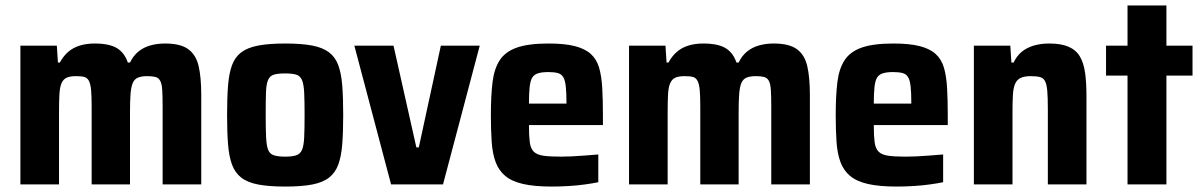

<svg xmlns="http://www.w3.org/2000/svg" viewBox="-20 -678 4424 706"><path d="M55 0V-510H189L193 -448H200Q213 -472 231 -487.5Q249 -503 273.5 -510.5Q298 -518 328 -518Q382 -518 410 -501Q438 -484 450 -448H458Q470 -473 489 -488.5Q508 -504 533 -511Q558 -518 587 -518Q644 -518 672.5 -497Q701 -476 710.5 -434.5Q720 -393 720 -329V0H578V-286Q578 -325 576.5 -347.5Q575 -370 569 -381Q563 -392 551.5 -395Q540 -398 521 -398Q500 -398 487 -392.5Q474 -387 468 -372.5Q462 -358 460 -332Q458 -306 458 -264V0H317V-286Q317 -324 315 -346.5Q313 -369 307 -380.5Q301 -392 290 -395Q279 -398 259 -398Q238 -398 225.5 -392.5Q213 -387 206.5 -372.5Q200 -358 198.5 -332Q197 -306 197 -264V0Z M1029 8Q969 8 929.5 0.5Q890 -7 867 -25Q844 -43 833 -73Q822 -103 818.5 -148Q815 -193 815 -255Q815 -318 818.5 -363Q822 -408 833 -438Q844 -468 867 -485.5Q890 -503 929.5 -510.5Q969 -518 1029 -518Q1089 -518 1128 -510.5Q1167 -503 1190 -485.5Q1213 -468 1224 -438Q1235 -408 1238.5 -363Q1242 -318 1242 -255Q1242 -193 1238.5 -148Q1235 -103 1224 -73Q1213 -43 1190 -25Q1167 -7 1128 0.5Q1089 8 1029 8ZM1028 -102Q1055 -102 1069.5 -107Q1084 -112 1090.5 -127Q1097 -142 1098.5 -173Q1100 -204 1100 -255Q1100 -307 1098.5 -337.5Q1097 -368 1090.5 -383.5Q1084 -399 1069.5 -403.5Q1055 -408 1028 -408Q1002 -408 987 -403.5Q972 -399 965.5 -383.5Q959 -368 958 -337.5Q957 -307 957 -255Q957 -204 958.5 -173Q960 -142 966 -127Q972 -112 987 -107Q1002 -102 1028 -102Z M1418 0 1283 -510H1427L1511 -136H1520L1601 -510H1744L1609 0Z M2009 8Q1945 8 1903.5 -1.5Q1862 -11 1838 -31Q1814 -51 1802.5 -82Q1791 -113 1788 -156Q1785 -199 1785 -254Q1785 -325 1791 -375Q1797 -425 1817.5 -456.5Q1838 -488 1880.5 -503Q1923 -518 1997 -518Q2056 -518 2093.5 -508.5Q2131 -499 2152.5 -479.5Q2174 -460 2183 -429Q2192 -398 2194.5 -354.5Q2197 -311 2197 -254V-218H1925Q1925 -179 1928 -155.5Q1931 -132 1942.5 -120.5Q1954 -109 1977.5 -105.5Q2001 -102 2042 -102Q2060 -102 2082 -103Q2104 -104 2129.5 -106Q2155 -108 2180 -110V-8Q2161 -4 2132.5 0Q2104 4 2072 6Q2040 8 2009 8ZM2063 -281V-297Q2063 -336 2060.5 -359.5Q2058 -383 2051 -394.5Q2044 -406 2030.5 -409.5Q2017 -413 1996 -413Q1973 -413 1958.5 -408.5Q1944 -404 1937 -392.5Q1930 -381 1927.5 -357.5Q1925 -334 1925 -297H2079Z M2293 0V-510H2427L2431 -448H2438Q2451 -472 2469 -487.5Q2487 -503 2511.5 -510.5Q2536 -518 2566 -518Q2620 -518 2648 -501Q2676 -484 2688 -448H2696Q2708 -473 2727 -488.5Q2746 -504 2771 -511Q2796 -518 2825 -518Q2882 -518 2910.5 -497Q2939 -476 2948.5 -434.5Q2958 -393 2958 -329V0H2816V-286Q2816 -325 2814.5 -347.5Q2813 -370 2807 -381Q2801 -392 2789.5 -395Q2778 -398 2759 -398Q2738 -398 2725 -392.5Q2712 -387 2706 -372.5Q2700 -358 2698 -332Q2696 -306 2696 -264V0H2555V-286Q2555 -324 2553 -346.5Q2551 -369 2545 -380.5Q2539 -392 2528 -395Q2517 -398 2497 -398Q2476 -398 2463.5 -392.5Q2451 -387 2444.5 -372.5Q2438 -358 2436.5 -332Q2435 -306 2435 -264V0Z M3277 8Q3213 8 3171.5 -1.5Q3130 -11 3106 -31Q3082 -51 3070.5 -82Q3059 -113 3056 -156Q3053 -199 3053 -254Q3053 -325 3059 -375Q3065 -425 3085.5 -456.5Q3106 -488 3148.5 -503Q3191 -518 3265 -518Q3324 -518 3361.5 -508.5Q3399 -499 3420.5 -479.5Q3442 -460 3451 -429Q3460 -398 3462.5 -354.5Q3465 -311 3465 -254V-218H3193Q3193 -179 3196 -155.5Q3199 -132 3210.5 -120.5Q3222 -109 3245.5 -105.5Q3269 -102 3310 -102Q3328 -102 3350 -103Q3372 -104 3397.5 -106Q3423 -108 3448 -110V-8Q3429 -4 3400.5 0Q3372 4 3340 6Q3308 8 3277 8ZM3331 -281V-297Q3331 -336 3328.5 -359.5Q3326 -383 3319 -394.5Q3312 -406 3298.5 -409.5Q3285 -413 3264 -413Q3241 -413 3226.5 -408.5Q3212 -404 3205 -392.5Q3198 -381 3195.5 -357.5Q3193 -334 3193 -297H3347Z M3561 0V-510H3695L3699 -448H3707Q3719 -473 3737.5 -488Q3756 -503 3781.5 -510.5Q3807 -518 3838 -518Q3882 -518 3909.5 -506Q3937 -494 3951 -470Q3965 -446 3970 -410Q3975 -374 3975 -325V0H3833V-276Q3833 -319 3831 -343Q3829 -367 3823 -379Q3817 -391 3804.5 -394.5Q3792 -398 3770 -398Q3747 -398 3733 -391.5Q3719 -385 3712.5 -369.5Q3706 -354 3704.5 -328.5Q3703 -303 3703 -264V0Z M4126 0V-400H4047V-510H4126V-658H4269V-510H4365V-400H4269V0Z"/></svg>

Font: Saira SemiCondensed
Style: Bold
Weight: 700
Width: 4
Designer: Hector Gatti with collaboration of the Omnibus-Type team
Foundry: Omnibus-Type
Version: Version 1.101